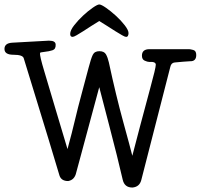

<svg xmlns="http://www.w3.org/2000/svg" viewBox="-41 -806 898 859"><path d="M523 -641Q518 -641 505 -648.5Q492 -656 475 -666.5Q458 -677 439 -689.5Q420 -702 403 -712Q386 -702 367 -689.5Q348 -677 331.5 -666.5Q315 -656 302 -648.5Q289 -641 284 -641Q273 -641 273 -654Q273 -670 290.5 -692.5Q308 -715 330.5 -736Q353 -757 374 -771.5Q395 -786 403 -786Q412 -786 433.5 -771Q455 -756 477.5 -735.5Q500 -715 517 -693Q534 -671 534 -658Q534 -651 531.5 -646Q529 -641 523 -641ZM631 -411Q656 -502 656 -516.5Q656 -531 626 -529Q619 -529 606.5 -534.5Q594 -540 594 -557Q594 -586 628 -586H805Q810 -586 823.5 -582.5Q837 -579 837 -560Q837 -531 809 -532Q803 -532 779.5 -530Q756 -528 740.5 -526.5Q725 -525 721 -507Q683 -361 591 0Q583 30 552 33Q551 33 551 33Q516 33 508 -2Q485 -102 448 -243Q411 -384 403 -416Q342 -187 323 -119Q304 -51 300 -34Q293 -1 264 4Q264 4 264 4Q233 4 225 -21Q180 -172 122.5 -358.5Q65 -545 65 -546Q60 -561 19.5 -561Q-21 -561 -21 -587Q-21 -613 14 -615L176 -624Q179 -624 179 -624Q208 -624 208 -606Q209 -586 193.5 -581Q178 -576 158 -574Q138 -572 138 -569Q136 -557 157 -487.5Q178 -418 209.5 -311Q241 -204 261 -139Q282 -216 294.5 -269.5Q307 -323 326 -393Q345 -463 355.5 -503.5Q366 -544 374 -560.5Q382 -577 403.5 -577Q425 -577 433 -563Q441 -549 446 -527Q478 -378 510.5 -260Q543 -142 551 -109Q563 -157 585 -239Z"/></svg>

Font: Scratch Savers
Style: Book
Weight: 400
Designer: Pablo Impallari, Rodrigo Fuenzalida, Brenda Gallo
Foundry: Pablo Impallari, Rodrigo Fuenzalida, Brenda Gallo
Version: Version 4.0b1